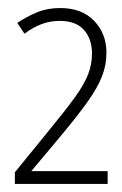

<svg xmlns="http://www.w3.org/2000/svg" viewBox="-20 -878 303 478"><path d="M17 -420V-449L109 -562Q145 -606 167 -636.5Q189 -667 199 -692Q209 -717 209 -745Q209 -781 189 -803.5Q169 -826 129 -826Q105 -826 83.5 -818Q62 -810 41 -794L23 -821Q47 -837 72.5 -847.5Q98 -858 130 -858Q184 -858 214.5 -826Q245 -794 245 -747Q245 -716 234 -688Q223 -660 199 -626Q175 -592 135 -544L58 -452H248V-420Z"/></svg>

Font: Noto Sans Tamil UI ExtraCondensed ExtraLight
Style: Regular
Weight: 200
Width: 2
Designer: Jelle Bosma - Monotype Design Team
Foundry: Monotype Imaging Inc.
Version: Version 2.004; ttfautohint (v1.8.4.7-5d5b)